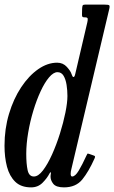

<svg xmlns="http://www.w3.org/2000/svg" viewBox="-22 -800 494 830"><path d="M386.5 -114.5Q361.5 -58.5 333.8 -24.2Q306 10 254.5 10Q220.5 10 208.2 -5.5Q196 -21 196.5 -38Q196.5 -41.5 197 -43.8Q197.5 -46 198 -50Q198.5 -55.5 196.8 -55.5Q195 -55.5 192 -50Q181.5 -29.5 161.8 -9.8Q142 10 112.5 10Q69 10 44 -14.2Q19 -38.5 8.2 -79.2Q-2.5 -120 -2.5 -170Q-2.5 -243 17 -308Q36.5 -373 69.5 -422.8Q102.5 -472.5 143 -500.8Q183.5 -529 225 -529Q250.5 -529 267 -510.8Q283.5 -492.5 287 -480.5Q291 -467.5 295.5 -467Q300 -466.5 303 -479L355.5 -703.5Q357.5 -712 357.2 -718.5Q357 -725 346 -725H342Q335.5 -725 333.8 -728.5Q332 -732 332.5 -740L333 -762Q333.5 -772 335.2 -776Q337 -780 345 -780H430Q445.5 -780 449.5 -777.5Q453.5 -775 450.5 -762L286.5 -69Q283.5 -58 283.5 -48.5Q283.5 -37 290 -37Q303 -37 318.2 -62.2Q333.5 -87.5 351.5 -127Q354.5 -133.5 355.8 -135.2Q357 -137 364 -134.5L381 -128.5Q388 -126.5 388.8 -123.8Q389.5 -121 386.5 -114.5ZM269.5 -385Q269.5 -409.5 265.8 -433.2Q262 -457 252.8 -472.5Q243.5 -488 226.5 -488Q209 -488 190 -465.5Q171 -443 153.5 -405.2Q136 -367.5 122 -321.2Q108 -275 99.8 -226.5Q91.5 -178 91.5 -135Q91.5 -91 97.5 -64Q103.5 -37 124.5 -37Q143.5 -37 163.8 -63.5Q184 -90 203 -132.2Q222 -174.5 237 -222.2Q252 -270 260.8 -313.5Q269.5 -357 269.5 -385Z"/></svg>

Font: Besley* Condensed
Style: Italic
Weight: 400
Width: 3
Italic angle: -13°
Designer: Owen Earl
Foundry: indestructible type*
Version: Version 3.000; ttfautohint (v1.8.3)